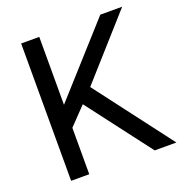

<svg xmlns="http://www.w3.org/2000/svg" viewBox="-128 -822 884 934"><g transform="rotate(-20 313.5 -355.5)"><path d="M263.2 -330.6 176.3 -240.2V0H82.5V-710.9H176.3V-359.4L492.2 -710.9H605.5L325.7 -397L627.4 0H515.1Z"/></g></svg>

Font: Vazir FD
Style: FD
Weight: 400
Foundry: Based on Dejavu fonts, by Saber Rastikerdar
Version: Version 26.0.0